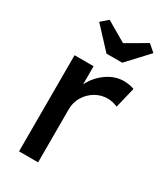

<svg xmlns="http://www.w3.org/2000/svg" viewBox="-189 -831 780 908"><g transform="rotate(30 201.5 -376.5)"><path d="M72 0V-525H176V-426Q199 -473 243 -504.5Q287 -536 336 -536Q353 -536 368.5 -533Q384 -530 393 -526L366 -414Q354 -419 339.5 -422.5Q325 -426 311 -426Q275 -426 244.5 -408Q214 -390 195 -359Q176 -328 176 -290V0ZM199 -607 94 -720 132 -753 242 -689 352 -753 390 -720 285 -607Z"/></g></svg>

Font: Lexend Deca
Style: Regular
Weight: 400
Designer: Bonnie Shaver-Troup, Thomas Jockin
Foundry: Lexend
Version: Version 1.008; ttfautohint (v1.8.4.7-5d5b)